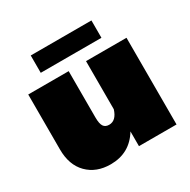

<svg xmlns="http://www.w3.org/2000/svg" viewBox="-152 -806 950 959"><g transform="rotate(-30 323.0 -326.5)"><path d="M145.8 -562.5V-662.5H495.8V-562.5ZM604.2 -500V0H387.5V-85Q330.8 8.3 220.8 8.3Q138.3 8.3 87.9 -42.5Q37.5 -93.3 37.5 -183.3V-500H270.8V-233.3Q270.8 -196.7 280.8 -181.7Q290.8 -166.7 312.5 -166.7Q353.3 -166.7 370.8 -222.5V-500Z"/></g></svg>

Font: BoonTook
Style: Regular
Weight: 400
Designer: Sungsit Sawaiwan
Foundry: FontUni
Version: Version 3.0